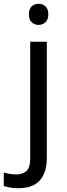

<svg xmlns="http://www.w3.org/2000/svg" viewBox="-75 -757 353 1017"><path d="M22 240Q-3 240 -22 236.5Q-41 233 -55 228V157Q-40 161 -24 164Q-8 167 11 167Q43 167 64 149.5Q85 132 85 83V-536H173V80Q173 130 157 166Q141 202 108 221Q75 240 22 240ZM78 -681Q78 -710 93 -723.5Q108 -737 130 -737Q150 -737 165.5 -723.5Q181 -710 181 -681Q181 -653 165.5 -639Q150 -625 130 -625Q108 -625 93 -639Q78 -653 78 -681Z"/></svg>

Font: hextelugu15
Style: Book
Weight: 400
Designer: Jelle Bosma - Monotype Design Team
Foundry: Monotype Imaging Inc.
Version: Version 2.003